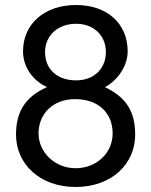

<svg xmlns="http://www.w3.org/2000/svg" viewBox="-20 -736 604 767"><path d="M282 11C427 11 520 -82 520 -198C520 -290 485 -347 399 -388C443 -410 490 -467 490 -531C490 -641 409 -716 284 -716C158 -716 72 -641 72 -531C72 -462 118 -410 168 -388C79 -349 44 -287 44 -198C44 -82 138 11 282 11ZM284 -415C208 -415 160 -460 160 -528C160 -594 211 -641 284 -641C355 -641 403 -594 403 -528C403 -463 357 -415 284 -415ZM282 -64C200 -64 134 -127 134 -203C134 -281 191 -340 280 -340C375 -340 430 -283 430 -203C430 -125 366 -64 282 -64Z"/></svg>

Font: Alpha Lyrae Medium
Style: Regular
Weight: 500
Designer: Nikolay Petroussenko, Plamen Motev
Foundry: Fontfabric LLC
Version: Version 1.000;hotconv 1.0.109;makeotfexe 2.5.65596